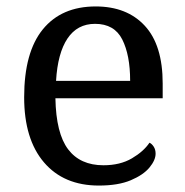

<svg xmlns="http://www.w3.org/2000/svg" viewBox="-20 -566 575 596"><path d="M287 10Q178 10 116.5 -62Q55 -134 55 -264Q55 -404 113 -475Q171 -546 277 -546Q374 -546 429.5 -486Q485 -426 485 -307V-261H152Q154 -152 191.5 -102.5Q229 -53 301 -53Q353 -53 389.5 -74.5Q426 -96 444 -123Q451 -120 457 -111Q463 -102 463 -89Q463 -69 444 -46Q425 -23 386 -6.5Q347 10 287 10ZM384 -315Q384 -395 359.5 -443.5Q335 -492 275 -492Q220 -492 189.5 -446.5Q159 -401 154 -315Z"/></svg>

Font: Noto Serif Vithkuqi
Style: Regular
Weight: 400
Version: Version 1.005